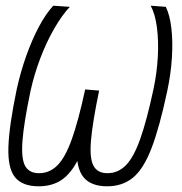

<svg xmlns="http://www.w3.org/2000/svg" viewBox="-20 -640 640 674"><path d="M356 14Q300 14 273.5 -17.5Q247 -49 249.5 -123.5Q252 -198 279 -326L328 -322Q305 -211 299.5 -148Q294 -85 308 -58.5Q322 -32 357 -32Q394 -32 421.5 -59.5Q449 -87 472 -151.5Q495 -216 519 -328Q531 -385 534 -440.5Q537 -496 531 -543Q525 -590 509 -620L562 -616Q576 -588 581.5 -541.5Q587 -495 583.5 -438Q580 -381 567 -320Q540 -193 512 -120Q484 -47 447 -16.5Q410 14 356 14ZM116 14Q59 14 33 -17.5Q7 -49 9.5 -124Q12 -199 39 -328Q52 -387 72 -443.5Q92 -500 116.5 -546Q141 -592 167 -620L225 -616Q197 -586 170 -539Q143 -492 121.5 -435.5Q100 -379 87 -320Q64 -210 59 -147Q54 -84 68 -58Q82 -32 117 -32Q154 -32 181.5 -59.5Q209 -87 232 -151Q255 -215 279 -326L328 -322Q307 -226 286.5 -161Q266 -96 241.5 -57.5Q217 -19 186.5 -2.5Q156 14 116 14Z"/></svg>

Font: Victor Mono Thin
Style: Italic
Weight: 100
Italic angle: -12°
Monospace: yes
Designer: Rune Bjørnerås
Version: Version 1.561;gftools[0.9.30]